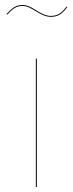

<svg xmlns="http://www.w3.org/2000/svg" viewBox="-20 -753 293 773"><path d="M184.4 -685.2C213.4 -685.2 230.1 -696.6 251.1 -724.7L247.9 -726.4C227.8 -700 211.9 -689 184.4 -689C141.6 -689 110.9 -732.9 71 -732.9C44.6 -732.9 28.9 -721.4 6 -695.9L9.2 -694.1C31.1 -718.2 46.1 -729.1 71 -729.1C108.6 -729.1 140.9 -685.2 184.4 -685.2ZM128.3 -517.2H124.3V0H128.3Z"/></svg>

Font: Fira Sans Four
Style: Regular
Weight: 100
Designer: Carrois Corporate & Edenspiekermann AG
Foundry: Carrois Corporate GbR & Edenspiekermann AG
Version: Version 4.203;PS 004.203;hotconv 1.0.88;makeotf.lib2.5.64775